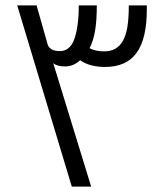

<svg xmlns="http://www.w3.org/2000/svg" viewBox="-20 -694 611 714"><path d="M44 -674 247 0H319L178 -459C189 -450 204 -447 222 -447C243 -447 262 -455 278 -470C299 -455 330 -445 370 -445C477 -445 526 -514 526 -660V-674H459C459 -609 452 -570 438 -544C423 -516 400 -503 367 -503C348 -503 329 -506 313 -515C333 -552 340 -605 340 -674H273C273 -621 267 -576 255 -545C245 -518 226 -504 203 -504C183 -504 166 -509 158 -526L116 -674Z"/></svg>

Font: Noto Kufi Arabic Light
Style: Regular
Weight: 300
Designer: Monotype Design Team, David Williams, Khaled Hosny
Foundry: Google LLC
Version: Version 2.109